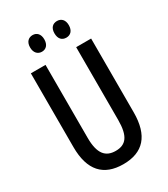

<svg xmlns="http://www.w3.org/2000/svg" viewBox="-219 -1002 975 1112"><g transform="rotate(-30 268.5 -445.5)"><path d="M138 -846C138 -809 159 -790 186 -790C213 -790 233 -809 233 -846C233 -882 213 -901 186 -901C159 -901 138 -883 138 -846ZM301 -846C301 -809 320 -790 349 -790C377 -790 397 -809 397 -846C397 -882 377 -901 349 -901C321 -901 301 -883 301 -846ZM470 -221V-714H370V-227C370 -119 337 -79 269 -79C202 -79 165 -119 165 -226V-714H67V-221C67 -65 137 10 269 10C401 10 470 -65 470 -221Z"/></g></svg>

Font: Noto Sans Sinhala UI ExtraCondensed Medium
Style: Regular
Weight: 500
Width: 2
Designer: Jelle Bosma - Monotype Design Team
Foundry: Monotype Imaging Inc.
Version: Version 2.006